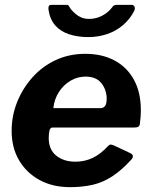

<svg xmlns="http://www.w3.org/2000/svg" viewBox="-20 -762 626 792"><path d="M269 10Q197 10 143 -19.5Q89 -49 58.5 -101Q28 -153 28 -222Q28 -284 50.5 -340.5Q73 -397 113.5 -442.5Q154 -488 209.5 -514Q265 -540 332 -540Q401 -540 452.5 -512.5Q504 -485 532.5 -433Q561 -381 561 -307Q561 -294 560 -280Q559 -266 557 -251Q556 -243 551 -239.5Q546 -236 534 -236H197Q187 -236 184 -223Q181 -210 181 -193Q181 -145 212 -120Q243 -95 291 -95Q329 -95 362 -110.5Q395 -126 427 -161Q432 -166 437.5 -165.5Q443 -165 450 -162L516 -131Q536 -122 523 -105Q483 -61 444.5 -35.5Q406 -10 363.5 0Q321 10 269 10ZM396 -316Q406 -316 413 -324.5Q420 -333 420 -355Q420 -391 398.5 -418.5Q377 -446 333 -446Q300 -446 271 -429Q242 -412 223 -382.5Q204 -353 200 -316ZM523 -742Q532 -742 535 -734Q538 -726 533 -716Q516 -683 487.5 -658.5Q459 -634 422 -621.5Q385 -609 344 -609Q301 -609 265.5 -620.5Q230 -632 208 -657Q186 -682 180 -722Q179 -730 181 -736Q183 -742 193 -742H254Q262 -742 265 -736Q268 -730 274 -722Q282 -713 292.5 -704Q303 -695 316.5 -689.5Q330 -684 347 -684Q376 -684 401 -697Q426 -710 442 -731Q446 -738 451.5 -740Q457 -742 462 -742Z"/></svg>

Font: Libre Franklin Thin
Style: Bold Italic
Weight: 700
Italic angle: -8°
Version: Version 3.000